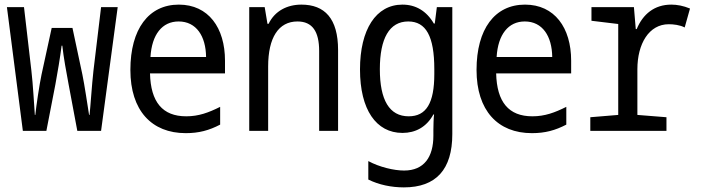

<svg xmlns="http://www.w3.org/2000/svg" viewBox="-20 -567 3040 832"><path d="M79 0H181L220 -201C230 -255 240 -315 247 -369H250C256 -315 267 -257 277 -203L315 0H418L490 -536H418L385 -261C378 -200 372 -102 368 -69H366C360 -107 346 -201 337 -244L294 -446H204L160 -244C151 -202 137 -108 133 -69H131C128 -107 123 -203 116 -261L84 -536H10Z M785 10C842 10 886 -2 934 -27V-104C884 -79 841 -63 787 -63C684 -63 633 -125 630 -249H955V-304C955 -447 883 -547 755 -547C624 -547 545 -441 545 -264C545 -88 637 10 785 10ZM873 -320H632C638 -418 683 -474 754 -474C831 -474 872 -410 873 -320Z M1060 0H1142V-279C1142 -404 1187 -474 1269 -474C1334 -474 1363 -430 1363 -346V0H1445V-350C1445 -487 1387 -547 1286 -547C1225 -547 1171 -520 1144 -464H1139L1127 -536H1060Z M1730 245C1870 245 1940 167 1940 14V-536H1873L1864 -465H1860C1828 -520 1781 -547 1724 -547C1609 -547 1540 -439 1540 -266C1540 -92 1610 9 1724 9C1780 9 1828 -16 1858 -71H1861C1859 -59 1858 -21 1858 -5V21C1858 113 1818 172 1731 172C1687 172 1624 157 1576 131V211C1622 234 1677 245 1730 245ZM1751 -63C1667 -63 1626 -134 1626 -267C1626 -400 1667 -474 1749 -474C1826 -474 1862 -410 1862 -267V-246C1862 -120 1827 -63 1751 -63Z M2285 10C2342 10 2386 -2 2434 -27V-104C2384 -79 2341 -63 2287 -63C2184 -63 2133 -125 2130 -249H2455V-304C2455 -447 2383 -547 2255 -547C2124 -547 2045 -441 2045 -264C2045 -88 2137 10 2285 10ZM2373 -320H2132C2138 -418 2183 -474 2254 -474C2331 -474 2372 -410 2373 -320Z M2538 0H2868V-59L2742 -69V-267C2742 -377 2792 -462 2878 -462C2898 -462 2926 -459 2947 -448L2970 -530C2941 -542 2914 -547 2889 -547C2816 -547 2766 -506 2739 -441H2735L2727 -536H2543V-477L2659 -463V-69L2538 -59Z"/></svg>

Font: Noto Sans Mono ExtraCondensed
Style: Regular
Weight: 400
Width: 2
Designer: Monotype Design Team
Foundry: Monotype Imaging Inc.
Version: Version 2.014